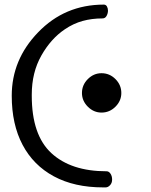

<svg xmlns="http://www.w3.org/2000/svg" viewBox="-20 -817 655 834"><path d="M428 -3Q303 -3 214 -51Q125 -99 78 -188Q31 -277 31 -401Q31 -558 145 -676Q261 -797 431 -797Q440 -797 444.5 -789Q449 -781 449 -771Q449 -759 443 -748Q437 -737 425 -737Q379 -737 339 -726Q299 -715 262 -690Q201 -649 159.5 -575.5Q118 -502 118 -406V-401Q118 -230 203.5 -151.5Q289 -73 443 -73Q453 -73 460 -62.5Q467 -52 467 -37Q467 -22 458 -12.5Q449 -3 439 -3ZM421 -499Q456 -499 481.5 -473.5Q507 -448 507 -413Q507 -379 481.5 -353.5Q456 -328 421 -328Q387 -328 361.5 -353.5Q336 -379 336 -413Q336 -448 361.5 -473.5Q387 -499 421 -499Z"/></svg>

Font: Shafarik
Style: Regular
Weight: 400
Version: Version 1.001; ttfautohint (v1.8.4.7-5d5b)